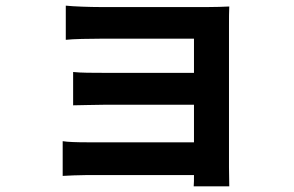

<svg xmlns="http://www.w3.org/2000/svg" viewBox="-20 -585 1040 680"><path d="M791 7V-495C791 -516 791 -549 792 -562C776 -561 739 -560 715 -560H337C299 -560 240 -562 213 -565V-444C238 -447 300 -448 337 -448H667V-327H348C309 -327 266 -327 239 -330V-212C262 -212 311 -214 348 -214H667V-81H289C253 -81 219 -82 202 -85V38C219 37 260 35 288 35H667C667 50 667 66 666 75H792C792 56 791 23 791 7Z"/></svg>

Font: Spoqa Han Sans Neo Bold
Style: Bold
Weight: 700
Designer: [Spoqa Han Sans Neo] Dong-huui Kim  Younghwa Kang  Yujin Lee  [Noto Sans] Ryoko NISHIZUKA  (kana & ideographs); Paul D. 
Foundry: Spoqa (http://www.spoqa-han-sans.com)
Version: Version 1.100;hotconv 1.0.109;makeotfexe 2.5.65596